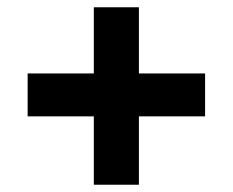

<svg xmlns="http://www.w3.org/2000/svg" viewBox="-20 -548 640 528"><path d="M238 -40V-228H56V-346H238V-528H362V-346H544V-228H362V-40Z"/></svg>

Font: Nunito Sans 12pt Black
Style: Regular
Weight: 900
Designer: Vernon Adams
Foundry: Vernon Adams
Version: Version 3.101;gftools[0.9.27]